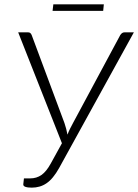

<svg xmlns="http://www.w3.org/2000/svg" viewBox="-20 -856 635 882"><path d="M118.5 -36.5Q148 -36.5 170.5 -52.2Q193 -68 213 -104.5L264.5 -198L63.5 -707.5H108.5Q115.5 -707.5 119.2 -704.2Q123 -701 125.5 -695L276 -291Q280.5 -278 284 -264.5Q287.5 -251 290 -237.5Q295 -251 301.5 -264.2Q308 -277.5 315.5 -291L532.5 -695Q536 -700.5 540.8 -704Q545.5 -707.5 552.5 -707.5H595L251.5 -84Q237.5 -59 223.2 -41.8Q209 -24.5 193.5 -14Q178 -3.5 161.2 1.2Q144.5 6 126 6Q107 6 96.5 2.2Q86 -1.5 87 -10L90 -36.5ZM225 -836H457L454 -806H221.5Z"/></svg>

Font: Lato Light
Style: Italic
Weight: 300
Italic angle: -7°
Designer: Lukasz Dziedzic
Foundry: tyPoland Lukasz Dziedzic
Version: Version 2.007; 2014-02-27